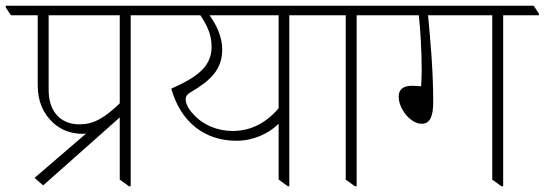

<svg xmlns="http://www.w3.org/2000/svg" viewBox="-47 -642 1892 667"><path d="M103 2 369 -234V-18L401 5H407V-589H531V-595L512 -622H-27V-616L-9 -589H84V-347C84 -289 103 -248 137 -216C165 -190 200 -177 242 -177C245 -177 249 -178 252 -178L73 -24ZM122 -329V-589H369V-283C315 -231 277 -210 229 -210C163 -210 122 -255 122 -329Z M774 -153C831 -153 884 -176 921 -212V-18L953 5H958V-589H1082V-595L1063 -622H476V-616L494 -589H649C672 -555 688 -522 688 -480C688 -414 645 -377 548 -334C580 -220 662 -153 774 -153ZM625 -245C607 -263 598 -283 598 -298C598 -308 605 -316 616 -322C684 -362 725 -400 725 -470C725 -511 708 -551 681 -589H921V-266C878 -215 824 -187 761 -187C708 -187 658 -208 625 -245Z M1186 5H1192V-589H1316V-595L1297 -622H1028V-616L1046 -589H1154V-18Z M1418 -212C1448 -212 1458 -240 1458 -288C1458 -397 1448 -504 1440 -589H1663V-18L1695 5H1701V-589H1825V-595L1807 -622H1261V-616L1279 -589H1408C1413 -542 1418 -467 1418 -398C1418 -382 1417 -359 1416 -342C1407 -343 1395 -344 1384 -344C1352 -344 1338 -330 1338 -306C1338 -265 1378 -212 1418 -212Z"/></svg>

Font: Noto Serif Devanagari ExtraLight
Style: Regular
Weight: 200
Designer: Universal Thirst, Indian Type Foundry and the Monotype Design Team
Foundry: Monotype Imaging Inc.
Version: Version 2.004